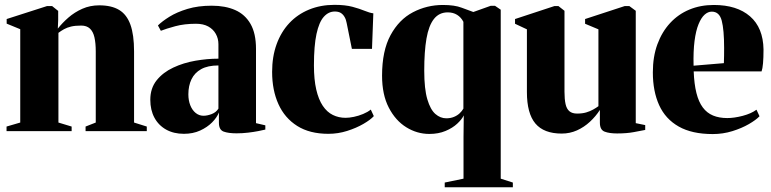

<svg xmlns="http://www.w3.org/2000/svg" viewBox="-20 -541 3180 792"><path d="M63.5 -35.5V-420.5L7.5 -443.5V-462.5L174 -516H195L220 -496V-458.5L218.5 -423Q237 -446.5 262.2 -468.5Q287.5 -490.5 319.5 -504.8Q351.5 -519 389.5 -519Q440 -519 471.5 -500Q503 -481 518 -439.2Q533 -397.5 533 -329V-35.5L585.5 -19V0H333V-19L375 -35.5V-328.5Q375 -363.5 369.5 -387.2Q364 -411 350.8 -423.2Q337.5 -435.5 315 -435.5Q290 -435.5 273.2 -431.5Q256.5 -427.5 244 -420.5Q231.5 -413.5 221 -405.5V-35.5L275.5 -19V0H7V-19Z M738.5 11Q696.5 11 665.2 -6.5Q634 -24 617 -55.5Q600 -87 600 -129.5Q600 -177 626.2 -209.8Q652.5 -242.5 694.8 -262.2Q737 -282 786 -290.5Q835 -299 881 -299V-358.5Q881 -382 870.2 -401.2Q859.5 -420.5 839 -431.8Q818.5 -443 788.5 -443Q740.5 -443 702.8 -432.8Q665 -422.5 643.5 -414L631.5 -436Q648.5 -453 679 -472Q709.5 -491 753.2 -504.2Q797 -517.5 853.5 -517.5Q909.5 -517.5 950.2 -499.5Q991 -481.5 1013.5 -442.2Q1036 -403 1036 -339.5V-33L1074.5 -24V-6.5Q1064 -4 1045.2 -0.2Q1026.5 3.5 1003.2 6.2Q980 9 955.5 9Q922 9 902.5 1.8Q883 -5.5 883 -34.5V-77Q875 -56.5 855 -36.2Q835 -16 805.5 -2.5Q776 11 738.5 11ZM819.5 -63.5Q835 -63.5 853.2 -70.5Q871.5 -77.5 881 -93V-271Q837 -271 809.8 -255.8Q782.5 -240.5 769.8 -213.8Q757 -187 757 -152Q757 -126.5 765 -106.5Q773 -86.5 787.2 -75Q801.5 -63.5 819.5 -63.5Z M1334.5 11Q1257.5 11 1206 -21.5Q1154.5 -54 1128.5 -111.5Q1102.5 -169 1102.5 -244.5Q1102.5 -307.5 1121 -358.5Q1139.5 -409.5 1173.5 -445.8Q1207.5 -482 1255 -501.5Q1302.5 -521 1359.5 -521Q1404 -521 1433.8 -513Q1463.5 -505 1484 -496.5Q1504.5 -488 1520 -486L1514.5 -339.5H1431.5L1410 -446Q1407.5 -460.5 1401.2 -471.2Q1395 -482 1385.5 -487.8Q1376 -493.5 1361 -493.5Q1335 -493.5 1315.5 -471.5Q1296 -449.5 1285.5 -400.8Q1275 -352 1275 -271.5Q1275 -213 1284.5 -171.8Q1294 -130.5 1311.5 -104.5Q1329 -78.5 1353 -66.8Q1377 -55 1405.5 -55Q1420.5 -55 1439.8 -59Q1459 -63 1477.8 -70.8Q1496.5 -78.5 1509.5 -89L1522 -62Q1508.5 -47 1479.2 -30Q1450 -13 1412.2 -1Q1374.5 11 1334.5 11Z M1814.5 231.5V212L1892 196V23L1893 -65Q1885.5 -49 1866.2 -31Q1847 -13 1817.8 -0.8Q1788.5 11.5 1751 11.5Q1700.5 11.5 1656 -16Q1611.5 -43.5 1583.8 -97Q1556 -150.5 1556 -229Q1556 -331.5 1591 -396Q1626 -460.5 1683.5 -490.5Q1741 -520.5 1807 -520.5Q1855.5 -520.5 1884.5 -509.2Q1913.5 -498 1932.5 -491.5L2004 -517H2022L2045.5 -501V196L2095.5 212V231.5ZM1821 -53Q1838.5 -53 1852.5 -58.8Q1866.5 -64.5 1876.2 -73.8Q1886 -83 1891.5 -93V-451Q1882 -469.5 1865.5 -479.8Q1849 -490 1827 -490Q1791.5 -490 1770 -462.8Q1748.5 -435.5 1739.2 -382Q1730 -328.5 1730 -249.5Q1730 -174 1742.8 -131.2Q1755.5 -88.5 1776 -70.8Q1796.5 -53 1821 -53Z M2525.5 9.5Q2493.5 9.5 2474 2Q2454.5 -5.5 2454.5 -35V-87.5Q2437.5 -61 2413.5 -38.8Q2389.5 -16.5 2360 -3.2Q2330.5 10 2297 10Q2223.5 10 2188.5 -31.5Q2153.5 -73 2153.5 -161V-420L2104.5 -443V-462.5L2267 -516H2283.5L2308.5 -496.5V-162.5Q2308.5 -131.5 2313 -111.5Q2317.5 -91.5 2329 -82Q2340.5 -72.5 2360.5 -72.5Q2382 -72.5 2398 -77.2Q2414 -82 2426.5 -89Q2439 -96 2448.5 -103V-420L2393.5 -443V-462.5L2557 -516H2576L2602.5 -496.5V-33L2641.5 -25V-5Q2623.5 -1.5 2594.2 4Q2565 9.5 2525.5 9.5Z M2920 12Q2834.5 12 2779.8 -19Q2725 -50 2699 -107.2Q2673 -164.5 2673 -242.5Q2673 -307.5 2691.8 -358.5Q2710.5 -409.5 2744.2 -446Q2778 -482.5 2823.8 -501.5Q2869.5 -520.5 2924.5 -520.5Q3020 -520.5 3074 -473.5Q3128 -426.5 3129.5 -337Q3129.5 -303 3127.5 -280.2Q3125.5 -257.5 3121.5 -246.5H2841.5Q2843.5 -194 2852.8 -157.2Q2862 -120.5 2879 -97.8Q2896 -75 2921.2 -64.5Q2946.5 -54 2980 -54Q3008.5 -54 3043.8 -63.2Q3079 -72.5 3100.5 -88.5L3113 -61.5Q3099 -46.5 3069.2 -29.2Q3039.5 -12 3000.8 0Q2962 12 2920 12ZM2841 -270 2966 -280.5Q2966.5 -297 2966.8 -311.8Q2967 -326.5 2967 -343Q2967 -418 2957.2 -455.5Q2947.5 -493 2916 -493Q2900.5 -493 2886.5 -480.5Q2872.5 -468 2861.5 -441.2Q2850.5 -414.5 2845 -372.2Q2839.5 -330 2841 -270Z"/></svg>

Font: Merriweather 144pt ExtraBold
Style: Regular
Weight: 800
Version: Version 2.100